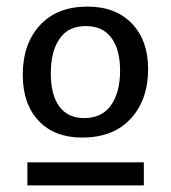

<svg xmlns="http://www.w3.org/2000/svg" viewBox="-20 -730 518 582"><path d="M229 -313Q145 -313 97 -364Q49 -415 49 -503Q49 -597 101 -653.5Q153 -710 245 -710Q331 -710 380 -658.5Q429 -607 429 -521Q429 -428 376.5 -370.5Q324 -313 229 -313ZM235 -372Q289 -372 316.5 -411Q344 -450 344 -516Q344 -580 317.5 -615.5Q291 -651 240 -651Q187 -651 160.5 -612.5Q134 -574 134 -508Q134 -442 160 -407Q186 -372 235 -372ZM63 -168V-238H416V-168Z"/></svg>

Font: Bitter Medium
Style: Regular
Weight: 500
Designer: Sol Matas, and Bitter project Authors
Foundry: Sol Matas
Version: Version 2.001